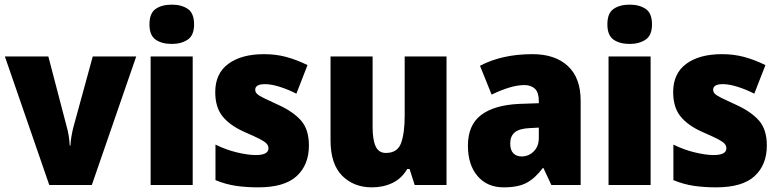

<svg xmlns="http://www.w3.org/2000/svg" viewBox="-20 -796 3353 826"><path d="M192 0 1 -553H188L268 -247Q272 -234 275.5 -212.5Q279 -191 280 -170H283Q284 -190 287.5 -210Q291 -230 295 -246L379 -553H566L375 0Z M719 -776Q761 -776 788 -757.5Q815 -739 815 -691Q815 -644 787.5 -625.5Q760 -607 719 -607Q676 -607 649.5 -625.5Q623 -644 623 -691Q623 -739 649.5 -757.5Q676 -776 719 -776ZM809 -553V0H628V-553Z M1309 -170Q1309 -87 1256.5 -38.5Q1204 10 1091 10Q1039 10 995 3.5Q951 -3 907 -21V-174Q951 -152 998.5 -140.5Q1046 -129 1080 -129Q1135 -129 1135 -158Q1135 -169 1127 -178Q1119 -187 1096.5 -198.5Q1074 -210 1030 -229Q968 -257 937 -296Q906 -335 906 -400Q906 -480 962.5 -521.5Q1019 -563 1116 -563Q1167 -563 1211.5 -551Q1256 -539 1303 -516L1255 -393Q1220 -411 1183.5 -422.5Q1147 -434 1120 -434Q1078 -434 1078 -410Q1078 -400 1085.5 -392.5Q1093 -385 1114 -374.5Q1135 -364 1177 -345Q1241 -316 1275 -277.5Q1309 -239 1309 -170Z M1901 -553V0H1764L1742 -69H1732Q1708 -28 1668.5 -9Q1629 10 1580 10Q1502 10 1452 -40Q1402 -90 1402 -193V-553H1583V-249Q1583 -195 1596 -166.5Q1609 -138 1640 -138Q1690 -138 1705.5 -180.5Q1721 -223 1721 -300V-553Z M2271 -563Q2368 -563 2423 -512Q2478 -461 2478 -363V0H2352L2318 -73H2315Q2283 -30 2246.5 -10Q2210 10 2147 10Q2076 10 2034.5 -38.5Q1993 -87 1993 -169Q1993 -258 2049.5 -301Q2106 -344 2213 -349L2298 -352V-362Q2298 -398 2281.5 -414Q2265 -430 2236 -430Q2206 -430 2170 -419Q2134 -408 2095 -389L2045 -513Q2090 -537 2146.5 -550Q2203 -563 2271 -563ZM2260 -245Q2214 -243 2194.5 -226.5Q2175 -210 2175 -179Q2175 -150 2188.5 -136.5Q2202 -123 2224 -123Q2255 -123 2276.5 -145Q2298 -167 2298 -202V-247Z M2689 -776Q2731 -776 2758 -757.5Q2785 -739 2785 -691Q2785 -644 2757.5 -625.5Q2730 -607 2689 -607Q2646 -607 2619.5 -625.5Q2593 -644 2593 -691Q2593 -739 2619.5 -757.5Q2646 -776 2689 -776ZM2779 -553V0H2598V-553Z M3279 -170Q3279 -87 3226.5 -38.5Q3174 10 3061 10Q3009 10 2965 3.5Q2921 -3 2877 -21V-174Q2921 -152 2968.5 -140.5Q3016 -129 3050 -129Q3105 -129 3105 -158Q3105 -169 3097 -178Q3089 -187 3066.5 -198.5Q3044 -210 3000 -229Q2938 -257 2907 -296Q2876 -335 2876 -400Q2876 -480 2932.5 -521.5Q2989 -563 3086 -563Q3137 -563 3181.5 -551Q3226 -539 3273 -516L3225 -393Q3190 -411 3153.5 -422.5Q3117 -434 3090 -434Q3048 -434 3048 -410Q3048 -400 3055.5 -392.5Q3063 -385 3084 -374.5Q3105 -364 3147 -345Q3211 -316 3245 -277.5Q3279 -239 3279 -170Z"/></svg>

Font: Noto Sans Sinhala UI SemiCondensed Black
Style: Regular
Weight: 900
Width: 4
Designer: Jelle Bosma - Monotype Design Team
Foundry: Monotype Imaging Inc.
Version: Version 2.006; ttfautohint (v1.8.4.7-5d5b)